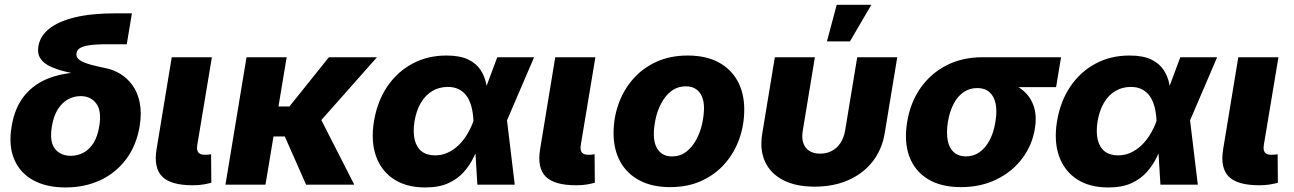

<svg xmlns="http://www.w3.org/2000/svg" viewBox="-20 -784 5494 815"><path d="M257.8 11.7Q177.2 11.7 121.1 -19Q64.9 -49.8 40.3 -107.9Q15.6 -166 29.3 -247.6Q43 -329.6 85.4 -380.1Q127.9 -430.7 193.1 -454.1Q258.3 -477.5 338.9 -477.5L336.4 -463.4Q293.5 -471.2 256.1 -480.5Q218.8 -489.7 191.4 -502.9Q164.1 -516.1 150.9 -536.9Q137.7 -557.6 143.1 -588.4Q149.9 -629.9 187.7 -661.1Q225.6 -692.4 296.4 -710Q367.2 -727.5 472.7 -727.5H540L518.1 -596.2H435.5Q384.8 -596.2 356.9 -591.6Q329.1 -586.9 317.6 -578.6Q306.2 -570.3 304.7 -558.1Q302.7 -546.9 309.3 -537.8Q315.9 -528.8 331.3 -521.5Q346.7 -514.2 371.1 -507.8Q395.5 -501.5 429.2 -494.6Q460.9 -488.3 490.5 -470.5Q520 -452.6 542 -422.6Q564 -392.6 573 -349.1Q582 -305.7 572.8 -248Q559.1 -166.5 515.4 -108.2Q471.7 -49.8 405.5 -19Q339.4 11.7 257.8 11.7ZM280.3 -122.6Q309.6 -122.6 334.5 -136Q359.4 -149.4 377 -177.2Q394.5 -205.1 401.4 -248.5Q412.1 -313 388.7 -344.5Q365.2 -376 322.3 -376Q293.5 -376 268.3 -362.1Q243.2 -348.1 225.3 -319.8Q207.5 -291.5 200.2 -247.6Q189.5 -182.1 213.4 -152.3Q237.3 -122.6 280.3 -122.6Z M798.3 2.4Q705.1 2.4 668.5 -34.4Q631.8 -71.3 644.5 -149.9L709 -541H879.4L817.4 -168.5Q814 -147.5 821.5 -137.2Q829.1 -127 849.6 -127Q859.4 -127 865.5 -127.7Q871.6 -128.4 876 -129.4L877 -8.3Q865.2 -4.9 844.7 -1.2Q824.2 2.4 798.3 2.4Z M1196.8 -541 1106.9 0H937L1026.4 -541ZM1580.1 -541 1282.2 -204.6H1104.5L1123 -332H1208.5L1376 -541ZM1279.3 0 1186 -211.4 1336.4 -289.1 1483.9 0Z M1784.7 11.7Q1705.1 11.7 1651.6 -23.4Q1598.1 -58.6 1575.9 -121.6Q1553.7 -184.6 1567.4 -269Q1581.5 -354 1623.8 -416.5Q1666 -479 1730.5 -513.7Q1794.9 -548.3 1875 -548.3Q1932.6 -548.3 1967.3 -531.5Q2002 -514.6 2019.8 -487.3Q2037.6 -460 2043.9 -427.7Q2050.3 -395.5 2051.8 -365.2H2100.6L2131.8 -275.9L2165 0H2006.3L1989.7 -272Q1988.3 -303.7 1981.4 -330.1Q1974.6 -356.4 1961.7 -375.2Q1948.7 -394 1928.7 -404.5Q1908.7 -415 1880.9 -415Q1844.2 -415 1815.2 -397.7Q1786.1 -380.4 1766.8 -348.1Q1747.6 -315.9 1739.7 -270Q1732.4 -224.6 1740 -191.9Q1747.6 -159.2 1769.5 -141.8Q1791.5 -124.5 1826.7 -124.5Q1855.5 -124.5 1880.4 -136Q1905.3 -147.5 1925.8 -167Q1946.3 -186.5 1962.4 -212.9Q1978.5 -239.3 1989.3 -269L2090.8 -541H2247.1L2130.4 -269L2069.8 -182.1H2019.5Q2007.3 -151.4 1991.2 -117.7Q1975.1 -84 1949.2 -54.4Q1923.3 -24.9 1883.5 -6.6Q1843.8 11.7 1784.7 11.7Z M2426.3 2.4Q2333 2.4 2296.4 -34.4Q2259.8 -71.3 2272.5 -149.9L2336.9 -541H2507.3L2445.3 -168.5Q2441.9 -147.5 2449.5 -137.2Q2457 -127 2477.5 -127Q2487.3 -127 2493.4 -127.7Q2499.5 -128.4 2503.9 -129.4L2504.9 -8.3Q2493.2 -4.9 2472.7 -1.2Q2452.1 2.4 2426.3 2.4Z M2824.7 10.3Q2748.5 10.3 2694.8 -18.1Q2641.1 -46.4 2612.8 -97.9Q2584.5 -149.4 2584.5 -218.3Q2584.5 -284.7 2606 -344Q2627.4 -403.3 2668.2 -449.5Q2709 -495.6 2767.1 -522Q2825.2 -548.3 2899.4 -548.3Q2975.6 -548.3 3029.1 -520Q3082.5 -491.7 3110.8 -440.2Q3139.2 -388.7 3139.2 -319.3Q3139.2 -253.9 3118.2 -194.6Q3097.2 -135.3 3056.6 -89.1Q3016.1 -43 2957.8 -16.4Q2899.4 10.3 2824.7 10.3ZM2832 -120.1Q2868.2 -120.1 2894 -140.6Q2919.9 -161.1 2936.5 -192.9Q2953.1 -224.6 2960.7 -260Q2968.3 -295.4 2968.3 -325.2Q2968.3 -354.5 2959.2 -375Q2950.2 -395.5 2933.3 -406.5Q2916.5 -417.5 2892.1 -417.5Q2856 -417.5 2829.8 -397.5Q2803.7 -377.4 2787.1 -345.9Q2770.5 -314.5 2762.9 -279.3Q2755.4 -244.1 2755.4 -213.9Q2755.4 -170.4 2775.4 -145.3Q2795.4 -120.1 2832 -120.1Z M3438 8.3Q3358.4 8.3 3304.7 -19.3Q3251 -46.9 3227.5 -97.7Q3204.1 -148.4 3215.8 -218.3L3269 -541H3439L3387.7 -230Q3382.3 -198.7 3389.9 -176.8Q3397.5 -154.8 3415.8 -143.3Q3434.1 -131.8 3461.4 -131.8Q3488.8 -131.8 3510.7 -143.3Q3532.7 -154.8 3547.4 -176.8Q3562 -198.7 3567.4 -230L3618.7 -541H3788.6L3735.4 -218.3Q3723.6 -148.4 3683.6 -97.7Q3643.6 -46.9 3580.8 -19.3Q3518.1 8.3 3438 8.3ZM3490.2 -608.4 3531.7 -763.7H3678.7L3587.9 -608.4Z M4059.1 10.3Q3974.1 10.3 3918.5 -23.9Q3862.8 -58.1 3839.8 -120.1Q3816.9 -182.1 3830.6 -265.6Q3844.2 -349.1 3887.7 -410.9Q3931.2 -472.7 3998 -506.8Q4064.9 -541 4149.9 -541H4483.9L4462.9 -414.1H4227.1L4127.9 -410.2Q4095.7 -410.2 4070.3 -392.8Q4044.9 -375.5 4028.1 -343.5Q4011.2 -311.5 4003.4 -265.6Q3996.6 -221.2 4002.7 -188.5Q4008.8 -155.8 4028.6 -137.9Q4048.3 -120.1 4080.6 -120.1Q4112.3 -120.1 4137.7 -137.9Q4163.1 -155.8 4180.4 -188.2Q4197.8 -220.7 4205.1 -265.6Q4212.9 -311.5 4206.3 -343.5Q4199.7 -375.5 4180.2 -392.8Q4160.6 -410.2 4128.4 -410.2L4135.7 -453.6Q4195.3 -453.6 4243.2 -440.2Q4291 -426.8 4323 -399.7Q4355 -372.6 4368.4 -332Q4381.8 -291.5 4372.6 -236.8Q4361.3 -167.5 4319.1 -111.3Q4276.9 -55.2 4210.2 -22.5Q4143.6 10.3 4059.1 10.3Z M4684.1 11.7Q4604.5 11.7 4551 -23.4Q4497.6 -58.6 4475.3 -121.6Q4453.1 -184.6 4466.8 -269Q4481 -354 4523.2 -416.5Q4565.4 -479 4629.9 -513.7Q4694.3 -548.3 4774.4 -548.3Q4832 -548.3 4866.7 -531.5Q4901.4 -514.6 4919.2 -487.3Q4937 -460 4943.4 -427.7Q4949.7 -395.5 4951.2 -365.2H5000L5031.2 -275.9L5064.5 0H4905.8L4889.2 -272Q4887.7 -303.7 4880.9 -330.1Q4874 -356.4 4861.1 -375.2Q4848.1 -394 4828.1 -404.5Q4808.1 -415 4780.3 -415Q4743.7 -415 4714.6 -397.7Q4685.5 -380.4 4666.3 -348.1Q4647 -315.9 4639.2 -270Q4631.8 -224.6 4639.4 -191.9Q4647 -159.2 4668.9 -141.8Q4690.9 -124.5 4726.1 -124.5Q4754.9 -124.5 4779.8 -136Q4804.7 -147.5 4825.2 -167Q4845.7 -186.5 4861.8 -212.9Q4877.9 -239.3 4888.7 -269L4990.2 -541H5146.5L5029.8 -269L4969.2 -182.1H4918.9Q4906.7 -151.4 4890.6 -117.7Q4874.5 -84 4848.6 -54.4Q4822.8 -24.9 4783 -6.6Q4743.2 11.7 4684.1 11.7Z M5325.7 2.4Q5232.4 2.4 5195.8 -34.4Q5159.2 -71.3 5171.9 -149.9L5236.3 -541H5406.7L5344.7 -168.5Q5341.3 -147.5 5348.9 -137.2Q5356.4 -127 5377 -127Q5386.7 -127 5392.8 -127.7Q5398.9 -128.4 5403.3 -129.4L5404.3 -8.3Q5392.6 -4.9 5372.1 -1.2Q5351.6 2.4 5325.7 2.4Z"/></svg>

Font: Inter 17pt ExtraBold
Style: Italic
Weight: 800
Italic angle: -9.3988°
Version: Version 4.001;git-66647c0bb